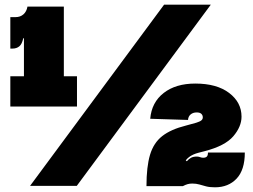

<svg xmlns="http://www.w3.org/2000/svg" viewBox="-20 -792 1080 818"><path d="M106 -764H252V-467H308V-338H24V-467H82V-705ZM24 -719H46Q66.5 -719 80 -731Q93.5 -743 97 -764H113L96 -629H79Q74 -604.5 62.5 -594.8Q51 -585 33 -585H24ZM108 0 679 -772H878L307 0ZM812 -268Q831 -273.5 837.5 -278.8Q844 -284 844 -292Q844 -301 837.8 -307Q831.5 -313 818 -313Q802.5 -313 792.2 -304.5Q782 -296 781 -281L620 -286Q626 -356 677.5 -396Q729 -436 812 -436Q903.5 -436 956.2 -396Q1009 -356 1009 -295Q1009 -252.5 974 -211.5Q939 -170.5 852 -148L825 -141Q779.5 -129 764.2 -96.8Q749 -64.5 749 1H604Q604 -81.5 619.2 -132.5Q634.5 -183.5 671.2 -212.2Q708 -241 772 -257ZM1023 -142Q1023 -68 988 -31Q953 6 896 6Q873.5 6 858.2 2Q843 -2 829.5 -6Q816 -10 799 -10Q788.5 -10 779.5 -7.5Q770.5 -5 759 1H715L740 -133L776 -105Q784.5 -115 794.2 -120Q804 -125 818 -125Q824 -125 828.2 -123.8Q832.5 -122.5 836.5 -121.2Q840.5 -120 846 -120Q856 -120 861 -124.8Q866 -129.5 866 -142Z"/></svg>

Font: Hepta Slab ExtraLight Black
Style: Regular
Weight: 900
Version: Version 1.102